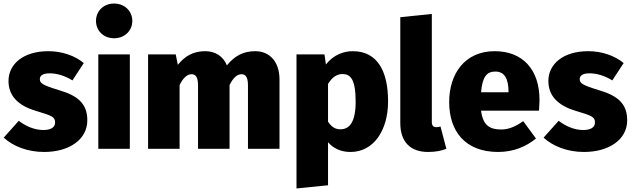

<svg xmlns="http://www.w3.org/2000/svg" viewBox="-20 -840 3572 1084"><path d="M253 -551C110 -551 28 -477 28 -383C28 -300 81 -244 183 -214C277 -186 291 -179 291 -148C291 -120 266 -106 224 -106C174 -106 125 -128 86 -158L1 -63C54 -14 136 18 229 18C369 18 473 -51 473 -161C473 -257 416 -301 313 -331C215 -361 205 -371 205 -394C205 -413 222 -426 260 -426C304 -426 349 -411 389 -386L453 -484C404 -525 331 -551 253 -551Z M624 -820C564 -820 522 -777 522 -722C522 -667 564 -624 624 -624C684 -624 727 -667 727 -722C727 -777 684 -820 624 -820ZM713 -533H535V0H713Z M1421 -551C1354 -551 1305 -525 1261 -471C1240 -523 1195 -551 1139 -551C1074 -551 1026 -526 984 -474L972 -533H816V0H994V-360C1014 -400 1036 -421 1062 -421C1082 -421 1098 -408 1098 -359V0H1276V-360C1296 -400 1318 -421 1344 -421C1364 -421 1380 -408 1380 -359V0H1558V-391C1558 -492 1502 -551 1421 -551Z M1972 -551C1922 -551 1864 -532 1820 -476L1812 -533H1654V224L1832 206V-37C1864 0 1908 18 1959 18C2089 18 2171 -103 2171 -268C2171 -442 2108 -551 1972 -551ZM1902 -110C1873 -110 1852 -123 1832 -153V-366C1854 -403 1882 -422 1913 -422C1957 -422 1988 -396 1988 -266C1988 -152 1954 -110 1902 -110Z M2397 18C2438 18 2475 11 2500 0L2467 -126C2461 -124 2453 -122 2443 -122C2426 -122 2418 -132 2418 -151V-761L2240 -743V-145C2240 -40 2296 18 2397 18Z M3026 -275C3026 -451 2928 -551 2773 -551C2603 -551 2516 -422 2516 -264C2516 -99 2606 18 2793 18C2882 18 2954 -15 3006 -58L2934 -156C2888 -124 2851 -109 2810 -109C2748 -109 2707 -129 2696 -215H3023C3024 -233 3026 -258 3026 -275ZM2851 -319H2696C2703 -407 2729 -436 2776 -436C2833 -436 2850 -389 2851 -325Z M3301 -551C3158 -551 3076 -477 3076 -383C3076 -300 3129 -244 3231 -214C3325 -186 3339 -179 3339 -148C3339 -120 3314 -106 3272 -106C3222 -106 3173 -128 3134 -158L3049 -63C3102 -14 3184 18 3277 18C3417 18 3521 -51 3521 -161C3521 -257 3464 -301 3361 -331C3263 -361 3253 -371 3253 -394C3253 -413 3270 -426 3308 -426C3352 -426 3397 -411 3437 -386L3501 -484C3452 -525 3379 -551 3301 -551Z"/></svg>

Font: Fira Sans ExtraBold
Style: Regular
Weight: 800
Designer: bBox Type GmbH & Carrois Corporate GbR & Edenspiekermann AG
Foundry: bBox Type GmbH & Carrois Corporate GbR & Edenspiekermann AG
Version: Version 4.300;PS 004.300;hotconv 1.0.88;makeotf.lib2.5.64775